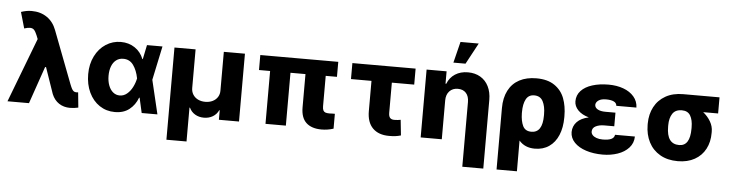

<svg xmlns="http://www.w3.org/2000/svg" viewBox="-53 -1032 5707 1495"><g transform="rotate(5 2800.5 -284.5)"><path d="M366.2 -85.9 295.4 -291H288.1L187.5 0H19.5L211.4 -502.9L200.2 -531.2Q188 -561 176.3 -573Q164.6 -585 144.5 -585Q127.4 -585 99.6 -576.2L63.5 -702.1Q85.4 -709.5 105 -713.1Q124.5 -716.8 146.5 -716.8Q215.3 -716.8 265.6 -682.6Q315.9 -648.4 339.8 -585L496.1 -175.8Q505.9 -150.9 512.7 -138.9Q519.5 -127 527.6 -121.6Q535.6 -116.2 547.9 -116.2Q557.6 -116.2 561.5 -117.2L573.2 1Q562.5 3.9 543.7 6.3Q524.9 8.8 508.8 8.8Q459 8.8 422.1 -15.6Q385.3 -40 366.2 -85.9Z M627 -265.6Q627 -344.2 658 -406.2Q689 -468.3 742.2 -502.7Q795.4 -537.1 859.4 -537.1Q921.4 -537.1 968.5 -505.6Q1015.6 -474.1 1037.1 -418.9H1040.5L1063.5 -530.3H1184.6L1128.4 -265.1L1191.4 0H1068.4L1042 -117.2H1038.1Q1016.6 -59.1 971.4 -23.9Q926.3 11.2 858.4 10.7Q792 10.7 739.3 -24.4Q686.5 -59.6 656.7 -122.6Q627 -185.5 627 -265.6ZM885.7 -121.1Q917 -121.1 942.4 -142.1Q967.8 -163.1 984.6 -195.8Q1001.5 -228.5 1008.8 -263.7L1009.3 -265.1L1008.8 -266.6Q997.1 -327.6 968.3 -367.9Q939.5 -408.2 889.6 -408.2Q856.9 -408.2 833.7 -390.4Q810.5 -372.6 798.3 -340.6Q786.1 -308.6 786.1 -266.6Q786.1 -224.6 798.6 -191.4Q811 -158.2 833.7 -139.6Q856.4 -121.1 885.7 -121.1Z M1278.3 -530.3H1443.4V-228.5Q1443.4 -199.7 1457.3 -177.2Q1471.2 -154.8 1496.3 -142.3Q1521.5 -129.9 1553.7 -129.9Q1585.9 -129.9 1611.3 -142.3Q1636.7 -154.8 1650.6 -177.2Q1664.6 -199.7 1664.1 -228.5V-530.3H1829.1V0H1671.9V-74.2H1668Q1653.3 -42 1623 -23.9Q1592.8 -5.9 1553.7 -5.9Q1514.6 -5.9 1484.4 -23.9Q1454.1 -42 1439.5 -74.2H1435.5V190.4H1278.3Z M2558.6 -413.1H2470.7V-175.8Q2470.7 -155.3 2476.1 -144Q2481.4 -132.8 2492.9 -128.4Q2504.4 -124 2525.4 -124Q2543 -124 2549.8 -125H2567.4V-8.8Q2522 5.9 2474.6 5.9Q2396.5 5.9 2354.5 -33Q2312.5 -71.8 2312.5 -153.3V-413.1H2195.3V0H2036.1V-413.1H1949.2V-530.3H2558.6Z M3163.1 -405.3H2988.3V-169.9Q2988.3 -142.6 2999 -130.4Q3009.8 -118.2 3032.2 -118.2Q3047.9 -118.2 3059.1 -119.6Q3070.3 -121.1 3082 -123L3094.7 -2Q3072.8 4.4 3052.2 7.1Q3031.7 9.8 3002.9 9.8Q2919.9 9.8 2874.5 -35.9Q2829.1 -81.5 2829.1 -168.9V-405.3H2668.9V-530.3H3163.1Z M3414.1 0H3249V-530.3H3405.3V-433.6H3411.1Q3429.7 -482.4 3471.9 -509.8Q3514.2 -537.1 3572.3 -537.1Q3627.9 -537.1 3669.4 -512.7Q3710.9 -488.3 3733.4 -443.1Q3755.9 -397.9 3755.9 -337.9V199.2H3591.8V-306.6Q3591.8 -351.6 3568.8 -377Q3545.9 -402.3 3504.9 -402.3Q3463.9 -402.3 3439 -375.7Q3414.1 -349.1 3414.1 -303.7ZM3493.2 -767.6H3635.7L3546.9 -602.5H3452.1Z M4107.4 -537.1Q4194.3 -537.1 4248.5 -500.2Q4302.7 -463.4 4326.2 -402.1Q4349.6 -340.8 4349.6 -262.7V-252.9Q4349.6 -173.3 4324.7 -114Q4299.8 -54.7 4252.9 -22.5Q4206.1 9.8 4141.6 9.8Q4063 9.8 4018.1 -43L4018.6 197.3H3859.4V-282.2Q3859.4 -363.3 3889.2 -420.7Q3918.9 -478 3974.6 -507.6Q4030.3 -537.1 4107.4 -537.1ZM4103.5 -119.1Q4190.4 -119.1 4190.4 -252.9V-262.7Q4190.4 -325.2 4169.9 -364.3Q4149.4 -403.3 4101.6 -403.3Q4057.6 -403.3 4037.6 -366Q4017.6 -328.6 4017.6 -265.6V-254.4Q4018.6 -195.3 4036.9 -157.2Q4055.2 -119.1 4103.5 -119.1Z M4539.6 -269.5Q4484.9 -284.7 4454.8 -315.9Q4424.8 -347.2 4424.8 -385.7Q4424.8 -433.6 4456.5 -467.8Q4488.3 -502 4544.2 -519.5Q4600.1 -537.1 4671.9 -537.1Q4735.4 -537.1 4787.4 -518.1Q4839.4 -499 4870.1 -462.9Q4900.9 -426.8 4902.3 -377.9H4745.1Q4743.7 -400.4 4721.7 -410.6Q4699.7 -420.9 4662.1 -420.9Q4623.5 -420.9 4602.8 -406.5Q4582 -392.1 4581.1 -371.1Q4582 -349.1 4604.2 -336.7Q4626.5 -324.2 4665 -324.2H4743.2V-217.8H4665Q4626.5 -217.8 4598.9 -204.1Q4571.3 -190.4 4571.3 -161.1Q4571.3 -147 4581.8 -134.8Q4592.3 -122.6 4613 -115Q4633.8 -107.4 4662.1 -107.4Q4707.5 -107.4 4730 -118.7Q4752.4 -129.9 4754.9 -152.3H4910.2Q4909.2 -100.6 4876 -64Q4842.8 -27.3 4788.6 -8.8Q4734.4 9.8 4671.9 9.8Q4600.1 9.8 4542 -9Q4483.9 -27.8 4450.2 -62.7Q4416.5 -97.7 4416 -144.5Q4417 -191.4 4448 -223.9Q4479 -256.3 4539.6 -269.5Z M5256.8 -513.7H5540V-387.7H5423.3Q5459 -359.4 5481.2 -321.3Q5503.4 -283.2 5502.9 -242.2V-232.4Q5503.4 -162.1 5474.6 -107.2Q5445.8 -52.2 5390.4 -21.2Q5335 9.8 5258.8 9.8Q5177.7 9.8 5119.9 -23.9Q5062 -57.6 5031.7 -116.7Q5001.5 -175.8 5001 -251V-262.7Q5001.5 -335 5031.5 -391.8Q5061.5 -448.7 5118.9 -481.2Q5176.3 -513.7 5256.8 -513.7ZM5258.8 -116.2Q5343.8 -116.2 5343.8 -251V-262.7Q5343.8 -319.3 5323.7 -353.5Q5303.7 -387.7 5256.8 -387.7Q5206.5 -387.7 5183.8 -353Q5161.1 -318.4 5161.1 -262.7V-251Q5161.1 -116.2 5258.8 -116.2Z"/></g></svg>

Font: Pretendard GOV ExtraBold
Style: Regular
Weight: 800
Designer: Base glyphs from Inter by Rasmus Andersson; Hangeul glyphs from Noto Sans CJK(Source Han Sans) by Jang Soo-young and Kan
Foundry: Kil Hyung-jin
Version: Version 1.309